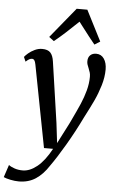

<svg xmlns="http://www.w3.org/2000/svg" viewBox="-111 -863 711 1156"><g transform="rotate(5 244.5 -285.0)"><path d="M86 -461.5Q82.5 -480 77 -487Q71.5 -494 63 -494Q54.5 -494 46 -489.2Q37.5 -484.5 25.5 -473.5L13.5 -501Q20.5 -510.5 36.2 -524Q52 -537.5 74 -548Q96 -558.5 119 -558.5Q153.5 -558.5 169 -541.5Q184.5 -524.5 189.5 -489.5L207.5 -366.5Q225 -243 243 -122.5L257.5 -1.5L320 -123L328.5 -140.5Q361 -208.5 378.8 -249.5Q396.5 -290.5 408 -333Q419.5 -375.5 419.5 -416.5Q419.5 -431 416.2 -442Q413 -453 407 -467.5Q401.5 -480.5 398.8 -489Q396 -497.5 396 -508.5Q396 -532 409.5 -545Q423 -558 445.5 -558Q476 -558 493 -533Q510 -508 510 -468Q510 -421.5 495 -371.8Q480 -322 460 -279Q440 -236 405.5 -170Q362.5 -81 313.2 2.8Q264 86.5 227 138Q193 191 149.5 219.8Q106 248.5 47.5 248.5Q24 248.5 -3 243Q-30 237.5 -44.5 230.5L-19.5 155Q-8 164.5 14.8 172.5Q37.5 180.5 65 180.5Q108 180.5 152.2 144.8Q196.5 109 236.5 35H181.5ZM154.5 -634 304.5 -817.5H369L463 -633L429.5 -612Q402 -645 343 -722.5L328.5 -741.5Q285.5 -700.5 252.5 -670.2Q219.5 -640 184.5 -611.5Z"/></g></svg>

Font: Merriweather Text
Style: Italic
Weight: 400
Italic angle: -7.8°
Designer: Eben Sorkin
Foundry: Eben Sorkin
Version: Version 2.100